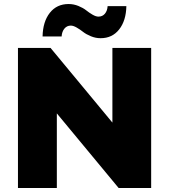

<svg xmlns="http://www.w3.org/2000/svg" viewBox="-20 -940 846 960"><path d="M69.8 0V-700.2H232.9L542 -327.1V-700.2H735.8V0H573.2L264.2 -373V0ZM482.9 -749Q458 -749 434.3 -758.8Q410.6 -768.6 395.5 -780.5Q380.4 -792.5 363.5 -802.2Q346.7 -812 334 -812Q314.5 -812 302 -796.9Q289.6 -781.7 288.1 -757.8H192.9Q194.3 -831.5 229 -875.7Q263.7 -919.9 323.2 -919.9Q348.1 -919.9 372.1 -910.2Q396 -900.4 410.9 -888.4Q425.8 -876.5 442.6 -866.7Q459.5 -856.9 472.2 -856.9Q492.2 -856.9 504.4 -871.3Q516.6 -885.7 518.1 -909.2H611.8Q610.4 -836.9 575.9 -793Q541.5 -749 482.9 -749Z"/></svg>

Font: Montserrat ExtraBold
Style: Regular
Weight: 800
Designer: Julieta Ulanovsky
Foundry: Julieta Ulanovsky
Version: Version 9.000